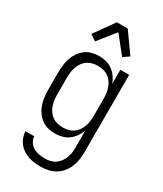

<svg xmlns="http://www.w3.org/2000/svg" viewBox="-239 -843 977 1152"><g transform="rotate(30 250.0 -266.5)"><path d="M247 223Q226 223 204.5 220.5Q183 218 163 211Q143 204 124.5 192Q106 180 93 163.5Q80 147 72.5 126.5Q65 106 64 84H125Q126 105 138 123Q150 141 168 151Q186 161 206.5 164.5Q227 168 247 168Q266 168 284.5 163.5Q303 159 318.5 148Q334 137 345 121.5Q356 106 362.5 88.5Q369 71 371 52.5Q373 34 373 15V-98Q365 -75 350.5 -54.5Q336 -34 316.5 -19.5Q297 -5 272.5 1.5Q248 8 223 8Q198 8 173.5 1.5Q149 -5 129 -20Q109 -35 94.5 -56Q80 -77 72 -101Q64 -125 61 -150Q58 -175 58 -200V-320Q58 -345 61 -370Q64 -395 72 -419Q80 -443 94.5 -464Q109 -485 129 -500Q149 -515 173.5 -521.5Q198 -528 223 -528Q248 -528 272.5 -521.5Q297 -515 316.5 -500.5Q336 -486 350.5 -465.5Q365 -445 373 -422V-520H434V15Q434 41 430 67.5Q426 94 416 118.5Q406 143 389 164Q372 185 349 198.5Q326 212 300 217.5Q274 223 247 223ZM246 -47Q265 -47 283.5 -51.5Q302 -56 317.5 -66.5Q333 -77 344 -92.5Q355 -108 361.5 -126Q368 -144 370.5 -162.5Q373 -181 373 -200V-320Q373 -339 370.5 -357.5Q368 -376 361.5 -394Q355 -412 344 -427.5Q333 -443 317.5 -453.5Q302 -464 283.5 -468.5Q265 -473 246 -473Q227 -473 208.5 -468.5Q190 -464 174.5 -453.5Q159 -443 148 -427.5Q137 -412 130.5 -394Q124 -376 121.5 -357.5Q119 -339 119 -320V-200Q119 -181 121.5 -162.5Q124 -144 130.5 -126Q137 -108 148 -92.5Q159 -77 174.5 -66.5Q190 -56 208.5 -51.5Q227 -47 246 -47ZM156 -591 115 -619 212 -756H288L385 -619L344 -591L250 -709Z"/></g></svg>

Font: Iosevka Term Curly Light
Style: Regular
Weight: 300
Designer: Belleve Invis
Foundry: Belleve Invis
Version: Version 32.3.0